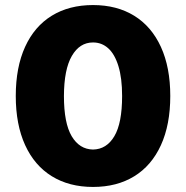

<svg xmlns="http://www.w3.org/2000/svg" viewBox="-20 -737 743 767"><path d="M43 -353.5Q43 -468.3 80.3 -550Q117.7 -631.8 187 -674.3Q256.3 -716.8 351.6 -716.8Q446.8 -716.8 516.1 -674.1Q585.4 -631.3 622.8 -549.6Q660.2 -467.8 660.2 -353.5Q660.2 -238.8 622.8 -157Q585.4 -75.2 516.1 -32.7Q446.8 9.8 351.6 9.8Q256.3 9.8 187 -33Q117.7 -75.7 80.3 -157.5Q43 -239.3 43 -353.5ZM467.8 -353.5Q467.8 -424.8 453.1 -472.7Q438.5 -520.5 412.6 -543.9Q386.7 -567.4 351.6 -567.4Q298.3 -567.4 267.1 -513.7Q235.8 -460 235.4 -353.5Q235.4 -245.1 266.4 -192.9Q297.4 -140.6 351.6 -139.6Q405.8 -140.6 436.8 -192.9Q467.8 -245.1 467.8 -353.5Z"/></svg>

Font: Pretendard JP Black
Style: Regular
Weight: 900
Designer: Base glyphs from Inter by Rasmus Andersson; Hangeul glyphs from Noto Sans CJK(Source Han Sans) by Jang Soo-young and Kan
Foundry: Kil Hyung-jin
Version: Version 1.309